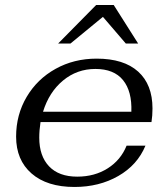

<svg xmlns="http://www.w3.org/2000/svg" viewBox="-20 -733 669 763"><path d="M136 -186Q136 -113 175 -72Q214 -31 287 -31Q356 -31 408 -64Q460 -97 483 -154H558Q526 -77 450 -33.5Q374 10 276 10Q167 10 105.5 -43.5Q44 -97 44 -190Q44 -277 86 -348Q128 -419 201 -459.5Q274 -500 364 -500Q472 -500 529 -448.5Q586 -397 586 -302Q586 -273 582 -248H141Q136 -215 136 -186ZM151 -289H502Q505 -370 469 -414.5Q433 -459 359 -459Q286 -459 230.5 -413Q175 -367 151 -289ZM362 -713H432L529 -560H480L389 -666L260 -560H211Z"/></svg>

Font: Fahkwang
Style: Italic
Weight: 400
Italic angle: -10°
Version: Version 1.000; ttfautohint (v1.6)